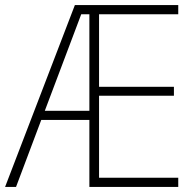

<svg xmlns="http://www.w3.org/2000/svg" viewBox="-21 -734 752 754"><path d="M679 0H330V-263H141L42 0H-1L273 -714H679V-678H368V-393H662V-358H368V-36H679ZM155 -299H330V-678H298Z"/></svg>

Font: Noto Sans Tamil SemiCondensed ExtraLight
Style: Regular
Weight: 200
Width: 4
Designer: Jelle Bosma - Monotype Design Team
Foundry: Monotype Imaging Inc.
Version: Version 2.004; ttfautohint (v1.8.4.7-5d5b)